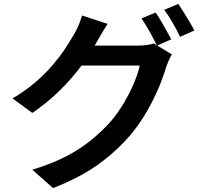

<svg xmlns="http://www.w3.org/2000/svg" viewBox="-20 -878 1040 981"><path d="M775 -814Q788 -796 802.5 -771Q817 -746 831 -721Q845 -696 855 -677L782 -645Q767 -676 745 -715.5Q723 -755 703 -784ZM891 -858Q904 -839 919.5 -814Q935 -789 949.5 -764.5Q964 -740 973 -722L900 -690Q885 -722 862.5 -761Q840 -800 819 -828ZM858 -600Q850 -587 842 -568.5Q834 -550 828 -533Q815 -487 791 -430Q767 -373 732.5 -312.5Q698 -252 653 -196Q582 -111 487 -41.5Q392 28 251 83L145 -11Q245 -41 318.5 -79.5Q392 -118 448 -164Q504 -210 548 -260Q583 -301 613 -352Q643 -403 664.5 -453.5Q686 -504 694 -543H348L390 -645Q403 -645 433.5 -645Q464 -645 503 -645Q542 -645 580 -645Q618 -645 646.5 -645Q675 -645 685 -645Q708 -645 729.5 -648Q751 -651 766 -656ZM530 -756Q513 -731 497.5 -703.5Q482 -676 473 -661Q441 -602 392.5 -537.5Q344 -473 281.5 -412Q219 -351 145 -301L44 -375Q110 -414 160.5 -457.5Q211 -501 248.5 -545Q286 -589 312.5 -629Q339 -669 357 -701Q368 -718 380.5 -746.5Q393 -775 399 -799Z"/></svg>

Font: Noto Sans HK SemiBold
Style: Regular
Weight: 600
Version: Version 2.004-H2;hotconv 1.0.118;makeotfexe 2.5.65603